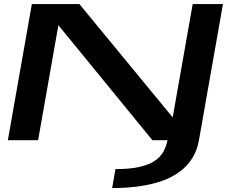

<svg xmlns="http://www.w3.org/2000/svg" viewBox="-20 -695 1177 952"><path d="M536 237.5Q609.5 237.5 671.5 228.5Q733.5 219.5 784 201.8Q834.5 184 872.5 155.2Q910.5 126.5 934 88.2Q957.5 50 966.5 0H810.5Q805 29 791.2 55Q777.5 81 749.8 100.8Q722 120.5 674.2 132Q626.5 143.5 552.5 143.5ZM19 0H169L269.5 -570L735.5 0H966.5L1085.5 -675H935.5L836.5 -114.5H835L373.5 -675H138Z"/></svg>

Font: Anybody ExtraExpanded Medium
Style: Italic
Weight: 500
Width: 8
Italic angle: -10°
Version: Version 1.113;gftools[0.9.25]